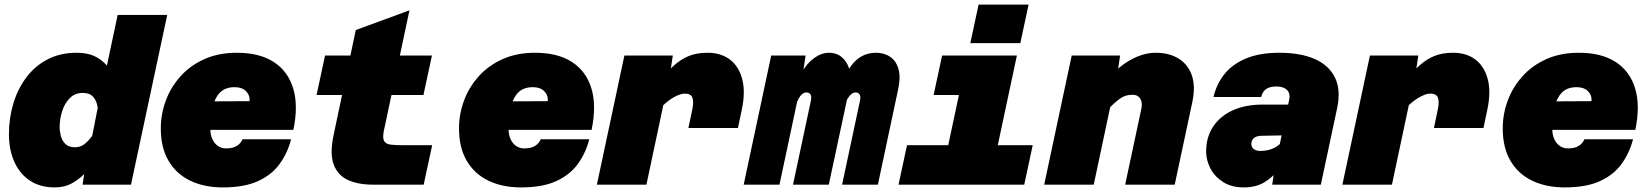

<svg xmlns="http://www.w3.org/2000/svg" viewBox="-20 -805 7190 837"><path d="M314 -575Q361 -575 392.5 -560Q424 -545 446 -519L493 -740H709L551 0H340L347 -46Q319 -19 289 -3.5Q259 12 218 12Q155 12 110.5 -17.5Q66 -47 42.5 -99.5Q19 -152 19 -220Q19 -291 38.5 -355Q58 -419 95.5 -468.5Q133 -518 188 -546.5Q243 -575 314 -575ZM307 -163Q331 -163 348.5 -177Q366 -191 382 -213L406 -335Q402 -365 386.5 -382.5Q371 -400 341 -400Q307 -400 284.5 -377.5Q262 -355 251 -320.5Q240 -286 240 -251Q240 -232 245.5 -211.5Q251 -191 265.5 -177Q280 -163 307 -163Z M951 12Q871 12 810 -17Q749 -46 715 -103.5Q681 -161 681 -245Q681 -308 703 -367Q725 -426 767.5 -473Q810 -520 871.5 -547.5Q933 -575 1013 -575Q1111 -575 1173 -535Q1235 -495 1258 -420Q1281 -345 1259 -239H836L864 -363L1068 -364Q1070 -390 1052.5 -407.5Q1035 -425 1003 -425Q963 -425 940 -402.5Q917 -380 907 -339Q897 -298 897 -242Q897 -218 905.5 -199Q914 -180 929.5 -169Q945 -158 965 -158Q995 -158 1012.5 -169Q1030 -180 1037 -198H1249Q1234 -139 1199.5 -91Q1165 -43 1105 -15.5Q1045 12 951 12Z M1606 0Q1542 0 1497.5 -20Q1453 -40 1435 -87Q1417 -134 1434 -215L1531 -674L1765 -760L1653 -233Q1647 -202 1655 -189.5Q1663 -177 1683 -174.5Q1703 -172 1732 -172H1864L1827 0ZM1360 -391 1397 -563H1863L1826 -391Z M2251 12Q2171 12 2110 -17Q2049 -46 2015 -103.5Q1981 -161 1981 -245Q1981 -308 2003 -367Q2025 -426 2067.5 -473Q2110 -520 2171.5 -547.5Q2233 -575 2313 -575Q2411 -575 2473 -535Q2535 -495 2558 -420Q2581 -345 2559 -239H2136L2164 -363L2368 -364Q2370 -390 2352.5 -407.5Q2335 -425 2303 -425Q2263 -425 2240 -402.5Q2217 -380 2207 -339Q2197 -298 2197 -242Q2197 -218 2205.5 -199Q2214 -180 2229.5 -169Q2245 -158 2265 -158Q2295 -158 2312.5 -169Q2330 -180 2337 -198H2549Q2534 -139 2499.5 -91Q2465 -43 2405 -15.5Q2345 12 2251 12Z M2981 -247 2998 -328Q3005 -361 2998.5 -379Q2992 -397 2965 -397Q2945 -397 2914 -379Q2883 -361 2845 -320L2857 -462Q2892 -496 2920.5 -521.5Q2949 -547 2983 -561Q3017 -575 3065 -575Q3124 -575 3163 -544.5Q3202 -514 3216 -458.5Q3230 -403 3214 -328L3197 -247ZM2582 0 2702 -563H2913L2902 -490L2798 0Z M3651 0 3729 -366Q3733 -385 3727 -393.5Q3721 -402 3710 -402Q3691 -402 3674.5 -374Q3658 -346 3631 -277L3642 -378Q3651 -467 3692.5 -521Q3734 -575 3799 -575Q3835 -575 3861 -557Q3887 -539 3897 -503.5Q3907 -468 3895 -414L3807 0ZM3222 0 3342 -563H3492L3477 -465L3378 0ZM3437 0 3515 -366Q3519 -385 3513 -393.5Q3507 -402 3496 -402Q3476 -402 3461.5 -375Q3447 -348 3420 -277L3445 -385Q3451 -443 3473.5 -485.5Q3496 -528 3528.5 -551.5Q3561 -575 3594 -575Q3644 -575 3670.5 -531Q3697 -487 3682 -416L3593 0Z M4077 0 4197 -563H4413L4293 0ZM3897 0 3934 -172H4482L4445 0ZM4050 -391 4087 -563H4305L4268 -391ZM4210 -617 4246 -785H4464L4428 -617Z M4885 0 4956 -333Q4961 -359 4950.5 -375.5Q4940 -392 4917 -392Q4884 -392 4857.5 -371.5Q4831 -351 4790 -308L4809 -463Q4865 -522 4917 -548.5Q4969 -575 5018 -575Q5078 -575 5119 -549Q5160 -523 5176 -475.5Q5192 -428 5178 -361L5101 0ZM4532 0 4652 -563H4863L4852 -490L4748 0Z M5526 0 5537 -73 5600 -370Q5604 -389 5598 -402Q5592 -415 5578 -421.5Q5564 -428 5545 -428Q5515 -428 5499 -416.5Q5483 -405 5478 -382H5270Q5283 -438 5317.5 -481.5Q5352 -525 5411.5 -550Q5471 -575 5557 -575Q5650 -575 5712 -547.5Q5774 -520 5800 -466Q5826 -412 5809 -333L5738 0ZM5402 12Q5349 12 5312 -11.5Q5275 -35 5256.5 -71Q5238 -107 5238 -145Q5238 -207 5268.5 -253Q5299 -299 5354 -324Q5409 -349 5483 -349H5612L5581 -215L5478 -213Q5455 -212 5445 -202Q5435 -192 5435 -178Q5435 -164 5445.5 -155.5Q5456 -147 5475 -147Q5503 -147 5527.5 -157Q5552 -167 5568 -186L5562 -73Q5527 -31 5490.5 -9.5Q5454 12 5402 12Z M6231 -247 6248 -328Q6255 -361 6248.5 -379Q6242 -397 6215 -397Q6195 -397 6164 -379Q6133 -361 6095 -320L6107 -462Q6142 -496 6170.5 -521.5Q6199 -547 6233 -561Q6267 -575 6315 -575Q6374 -575 6413 -544.5Q6452 -514 6466 -458.5Q6480 -403 6464 -328L6447 -247ZM5832 0 5952 -563H6163L6152 -490L6048 0Z M6801 12Q6721 12 6660 -17Q6599 -46 6565 -103.5Q6531 -161 6531 -245Q6531 -308 6553 -367Q6575 -426 6617.5 -473Q6660 -520 6721.5 -547.5Q6783 -575 6863 -575Q6961 -575 7023 -535Q7085 -495 7108 -420Q7131 -345 7109 -239H6686L6714 -363L6918 -364Q6920 -390 6902.5 -407.5Q6885 -425 6853 -425Q6813 -425 6790 -402.5Q6767 -380 6757 -339Q6747 -298 6747 -242Q6747 -218 6755.5 -199Q6764 -180 6779.5 -169Q6795 -158 6815 -158Q6845 -158 6862.5 -169Q6880 -180 6887 -198H7099Q7084 -139 7049.5 -91Q7015 -43 6955 -15.5Q6895 12 6801 12Z"/></svg>

Font: Azeret Mono Thin Black
Style: Italic
Weight: 900
Italic angle: -12°
Version: Version 1.002